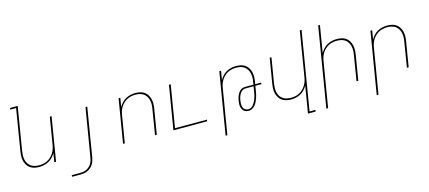

<svg xmlns="http://www.w3.org/2000/svg" viewBox="-66 -1364 4931 2209"><g transform="rotate(-15 2400.0 -260.0)"><path d="M242 8Q213 8 186 1.5Q159 -5 137 -20.5Q115 -36 100.5 -59.5Q86 -83 79.5 -109.5Q73 -136 74 -165Q75 -194 80 -223L161 -716H91L94 -735H185L100 -220Q96 -194 95 -168Q94 -142 99.5 -117.5Q105 -93 118 -72Q131 -51 151 -37Q171 -23 196 -17Q221 -11 247 -11Q271 -11 296 -15.5Q321 -20 345 -32Q369 -44 388.5 -62.5Q408 -81 422 -103Q436 -125 444.5 -149.5Q453 -174 457 -199L510 -520H531L445 0H424L441 -105Q427 -79 405 -56Q383 -33 356 -18.5Q329 -4 300 2Q271 8 242 8Z M580 215 579 196H679Q698 196 717 193Q736 190 754 181.5Q772 173 787.5 159.5Q803 146 813.5 129.5Q824 113 830 94.5Q836 76 839 57L935 -520H956L860 60Q856 81 849.5 101.5Q843 122 830.5 141Q818 160 800.5 175Q783 190 763 199Q743 208 721.5 211.5Q700 215 680 215Z M1243 0 1329 -520H1350L1332 -415Q1347 -441 1368.5 -464Q1390 -487 1417 -501.5Q1444 -516 1473 -522Q1502 -528 1531 -528Q1560 -528 1587.5 -521.5Q1615 -515 1637 -499.5Q1659 -484 1673 -460.5Q1687 -437 1693.5 -410.5Q1700 -384 1699.5 -355Q1699 -326 1694 -297L1645 0H1624L1673 -300Q1678 -326 1678.5 -352Q1679 -378 1673.5 -402.5Q1668 -427 1655 -448Q1642 -469 1622.5 -483Q1603 -497 1578 -503Q1553 -509 1527 -509Q1503 -509 1477.5 -504.5Q1452 -500 1428.5 -488Q1405 -476 1385 -457.5Q1365 -439 1351 -417Q1337 -395 1329 -370.5Q1321 -346 1317 -321L1264 0Z M1843 0 1929 -520H1950L1867 -19H2248L2245 0Z M2407 215 2529 -520H2550L2532 -415Q2547 -441 2568.5 -464Q2590 -487 2617 -501.5Q2644 -516 2673 -522Q2702 -528 2731 -528Q2760 -528 2787.5 -521.5Q2815 -515 2837 -499.5Q2859 -484 2873 -460.5Q2887 -437 2893.5 -410.5Q2900 -384 2899.5 -355Q2899 -326 2894 -297L2889 -269H2959V-251H2886L2876 -191Q2873 -171 2868.5 -150Q2864 -129 2856.5 -109Q2849 -89 2839.5 -69Q2830 -49 2815.5 -31.5Q2801 -14 2781 -3Q2761 8 2740 8Q2723 8 2707.5 3Q2692 -2 2681 -12.5Q2670 -23 2663 -37.5Q2656 -52 2653.5 -68.5Q2651 -85 2652 -102Q2653 -119 2656 -135Q2659 -151 2663 -166Q2667 -181 2673 -195.5Q2679 -210 2688.5 -224Q2698 -238 2710.5 -248.5Q2723 -259 2738 -264Q2753 -269 2768 -269H2868L2873 -300Q2878 -326 2878.5 -352Q2879 -378 2873.5 -402.5Q2868 -427 2855 -448Q2842 -469 2822.5 -483Q2803 -497 2778 -503Q2753 -509 2727 -509Q2703 -509 2677.5 -504.5Q2652 -500 2628.5 -488Q2605 -476 2585 -457.5Q2565 -439 2551 -417Q2537 -395 2529 -370.5Q2521 -346 2517 -321L2428 215ZM2740 -11Q2754 -11 2768 -17Q2782 -23 2792 -33.5Q2802 -44 2810 -57Q2818 -70 2824.5 -83Q2831 -96 2835.5 -109.5Q2840 -123 2844 -136.5Q2848 -150 2850.5 -164Q2853 -178 2855 -191L2865 -251H2769Q2756 -251 2742.5 -245.5Q2729 -240 2719 -230.5Q2709 -221 2701.5 -209Q2694 -197 2689 -184Q2684 -171 2681 -158.5Q2678 -146 2676 -133Q2673 -119 2672.5 -105Q2672 -91 2673 -77.5Q2674 -64 2678.5 -51.5Q2683 -39 2692 -29.5Q2701 -20 2714 -15.5Q2727 -11 2740 -11Z M3388 215 3441 -105Q3427 -79 3405 -56Q3383 -33 3356 -18.5Q3329 -4 3300 2Q3271 8 3242 8Q3213 8 3186 1.5Q3159 -5 3137 -20.5Q3115 -36 3100.5 -59.5Q3086 -83 3079.5 -109.5Q3073 -136 3074 -165Q3075 -194 3080 -223L3129 -520H3150L3100 -220Q3096 -194 3095 -168Q3094 -142 3099.5 -117.5Q3105 -93 3118 -72Q3131 -51 3151 -37Q3171 -23 3196 -17Q3221 -11 3247 -11Q3271 -11 3296 -15.5Q3321 -20 3345 -32Q3369 -44 3388.5 -62.5Q3408 -81 3422 -103Q3436 -125 3444.5 -149.5Q3453 -174 3457 -199L3545 -735H3566L3412 196H3482L3479 215Z M3607 215 3764 -735H3785L3732 -415Q3747 -441 3768.5 -464Q3790 -487 3817 -501.5Q3844 -516 3873 -522Q3902 -528 3931 -528Q3960 -528 3987.5 -521.5Q4015 -515 4037 -499.5Q4059 -484 4073 -460.5Q4087 -437 4093.5 -410.5Q4100 -384 4099.5 -355Q4099 -326 4094 -297L4045 0H4024L4073 -300Q4078 -326 4078.5 -352Q4079 -378 4073.5 -402.5Q4068 -427 4055 -448Q4042 -469 4022.5 -483Q4003 -497 3978 -503Q3953 -509 3927 -509Q3903 -509 3877.5 -504.5Q3852 -500 3828.5 -488Q3805 -476 3785 -457.5Q3765 -439 3751 -417Q3737 -395 3729 -370.5Q3721 -346 3717 -321L3628 215Z M4207 215 4329 -520H4350L4332 -415Q4347 -441 4368.5 -464Q4390 -487 4417 -501.5Q4444 -516 4473 -522Q4502 -528 4531 -528Q4560 -528 4587.5 -521.5Q4615 -515 4637 -499.5Q4659 -484 4673 -460.5Q4687 -437 4693.5 -410.5Q4700 -384 4699.5 -355Q4699 -326 4694 -297L4645 0H4624L4673 -300Q4678 -326 4678.5 -352Q4679 -378 4673.5 -402.5Q4668 -427 4655 -448Q4642 -469 4622.5 -483Q4603 -497 4578 -503Q4553 -509 4527 -509Q4503 -509 4477.5 -504.5Q4452 -500 4428.5 -488Q4405 -476 4385 -457.5Q4365 -439 4351 -417Q4337 -395 4329 -370.5Q4321 -346 4317 -321L4228 215Z"/></g></svg>

Font: Iosevka Thin Extended
Style: Italic
Weight: 100
Width: 7
Italic angle: -9°
Monospace: yes
Designer: Belleve Invis
Foundry: Belleve Invis
Version: Version 32.5.0; ttfautohint (v1.8.4)